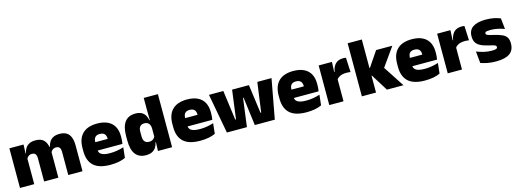

<svg xmlns="http://www.w3.org/2000/svg" viewBox="-6 -1476 6219 2305"><g transform="rotate(-15 3104.0 -324.0)"><path d="M646 0V-288Q646 -310 640.8 -325.8Q635.5 -341.5 623 -350Q610.5 -358.5 588.5 -358.5Q571 -358.5 557.8 -352Q544.5 -345.5 535.2 -334.8Q526 -324 521 -310.5L505.5 -383.5H520.5Q528 -418 545 -445.2Q562 -472.5 592.8 -488.5Q623.5 -504.5 672 -504.5Q724 -504.5 757.2 -484Q790.5 -463.5 806.8 -422.2Q823 -381 823 -318.5V0ZM46 0V-492.5H222L216.5 -352.5L223 -348V0ZM346 0V-288Q346 -310 340.8 -325.8Q335.5 -341.5 323 -350Q310.5 -358.5 288.5 -358.5Q271 -358.5 257.8 -352Q244.5 -345.5 235.2 -334.8Q226 -324 221 -310.5L194 -383.5H222.5Q230 -418 246.8 -445.2Q263.5 -472.5 294 -488.5Q324.5 -504.5 372 -504.5Q440.5 -504.5 475.2 -469Q510 -433.5 518.5 -366.5Q519.5 -356.5 521.2 -341Q523 -325.5 523 -314V0Z M1168.5 13Q1027 13 960.8 -48.5Q894.5 -110 894.5 -228.5V-267Q894.5 -384.5 956.8 -446Q1019 -507.5 1138.5 -507.5Q1218 -507.5 1271 -481.2Q1324 -455 1350.8 -405.8Q1377.5 -356.5 1377.5 -287V-271.5Q1377.5 -251.5 1375.8 -230.8Q1374 -210 1370.5 -192.5H1212Q1214 -223 1214.8 -250Q1215.5 -277 1215.5 -298.5Q1215.5 -324.5 1207.5 -342.2Q1199.5 -360 1182.5 -369.2Q1165.5 -378.5 1138.5 -378.5Q1098 -378.5 1079.8 -357.5Q1061.5 -336.5 1061.5 -298V-253.5L1062.5 -234.5V-203.5Q1062.5 -188 1068 -173.5Q1073.5 -159 1088.2 -147.8Q1103 -136.5 1130.2 -130Q1157.5 -123.5 1201 -123.5Q1245.5 -123.5 1288 -130.8Q1330.5 -138 1370 -151L1356 -22.5Q1321.5 -5.5 1273.8 3.8Q1226 13 1168.5 13ZM988 -192.5V-296.5H1335V-192.5Z M1610 12Q1525 12 1481.2 -45.2Q1437.5 -102.5 1437.5 -217V-269.5Q1437.5 -386 1481.2 -445.2Q1525 -504.5 1615 -504.5Q1659 -504.5 1688 -489.5Q1717 -474.5 1733.8 -447.5Q1750.5 -420.5 1757 -383.5H1802.5L1762.5 -281Q1762 -307 1753.2 -325.2Q1744.5 -343.5 1728.2 -353.5Q1712 -363.5 1688 -363.5Q1652.5 -363.5 1634 -342.5Q1615.5 -321.5 1615.5 -279.5V-219Q1615.5 -176.5 1634.2 -155.2Q1653 -134 1690.5 -134Q1709 -134 1723.8 -140.5Q1738.5 -147 1749 -158.5Q1759.5 -170 1765.5 -185L1809 -109H1760Q1753 -75 1736 -47.5Q1719 -20 1688.5 -4Q1658 12 1610 12ZM1760.5 0 1765.5 -128.5 1762.5 -153V-350V-372.5L1760.5 -517V-659.5H1936.5V0Z M2285.5 13Q2144 13 2077.8 -48.5Q2011.5 -110 2011.5 -228.5V-267Q2011.5 -384.5 2073.8 -446Q2136 -507.5 2255.5 -507.5Q2335 -507.5 2388 -481.2Q2441 -455 2467.8 -405.8Q2494.5 -356.5 2494.5 -287V-271.5Q2494.5 -251.5 2492.8 -230.8Q2491 -210 2487.5 -192.5H2329Q2331 -223 2331.8 -250Q2332.5 -277 2332.5 -298.5Q2332.5 -324.5 2324.5 -342.2Q2316.5 -360 2299.5 -369.2Q2282.5 -378.5 2255.5 -378.5Q2215 -378.5 2196.8 -357.5Q2178.5 -336.5 2178.5 -298V-253.5L2179.5 -234.5V-203.5Q2179.5 -188 2185 -173.5Q2190.5 -159 2205.2 -147.8Q2220 -136.5 2247.2 -130Q2274.5 -123.5 2318 -123.5Q2362.5 -123.5 2405 -130.8Q2447.5 -138 2487 -151L2473 -22.5Q2438.5 -5.5 2390.8 3.8Q2343 13 2285.5 13ZM2105 -192.5V-296.5H2452V-192.5Z M2617.5 0 2526.5 -492.5H2705L2754.5 -124.5H2764L2811 -481H3020L3068.5 -124.5H3077L3127.5 -492.5H3304L3213 0H2964.5L2925.5 -302L2919.5 -352H2912.5L2906 -302L2866.5 0Z M3606.5 13Q3465 13 3398.8 -48.5Q3332.5 -110 3332.5 -228.5V-267Q3332.5 -384.5 3394.8 -446Q3457 -507.5 3576.5 -507.5Q3656 -507.5 3709 -481.2Q3762 -455 3788.8 -405.8Q3815.5 -356.5 3815.5 -287V-271.5Q3815.5 -251.5 3813.8 -230.8Q3812 -210 3808.5 -192.5H3650Q3652 -223 3652.8 -250Q3653.5 -277 3653.5 -298.5Q3653.5 -324.5 3645.5 -342.2Q3637.5 -360 3620.5 -369.2Q3603.5 -378.5 3576.5 -378.5Q3536 -378.5 3517.8 -357.5Q3499.5 -336.5 3499.5 -298V-253.5L3500.5 -234.5V-203.5Q3500.5 -188 3506 -173.5Q3511.5 -159 3526.2 -147.8Q3541 -136.5 3568.2 -130Q3595.5 -123.5 3639 -123.5Q3683.5 -123.5 3726 -130.8Q3768.5 -138 3808 -151L3794 -22.5Q3759.5 -5.5 3711.8 3.8Q3664 13 3606.5 13ZM3426 -192.5V-296.5H3773V-192.5Z M4064.5 -267.5 4013.5 -367.5H4055Q4065 -430 4099 -465.2Q4133 -500.5 4196.5 -500.5Q4206 -500.5 4214.2 -499.5Q4222.5 -498.5 4230.5 -497L4239 -317Q4229 -319 4215.2 -320Q4201.5 -321 4188.5 -321Q4141.5 -321 4110.5 -306.8Q4079.5 -292.5 4064.5 -267.5ZM3890 0V-492.5H4055L4048 -329.5H4067V0Z M4606.5 0 4476.5 -208.5H4440.5V-304.5H4476.5L4604 -492.5H4805.5L4630.5 -245.5V-278L4812 0ZM4295 0V-659.5H4471V0Z M5079 13Q4937.5 13 4871.2 -48.5Q4805 -110 4805 -228.5V-267Q4805 -384.5 4867.2 -446Q4929.5 -507.5 5049 -507.5Q5128.5 -507.5 5181.5 -481.2Q5234.5 -455 5261.2 -405.8Q5288 -356.5 5288 -287V-271.5Q5288 -251.5 5286.2 -230.8Q5284.5 -210 5281 -192.5H5122.5Q5124.5 -223 5125.2 -250Q5126 -277 5126 -298.5Q5126 -324.5 5118 -342.2Q5110 -360 5093 -369.2Q5076 -378.5 5049 -378.5Q5008.5 -378.5 4990.2 -357.5Q4972 -336.5 4972 -298V-253.5L4973 -234.5V-203.5Q4973 -188 4978.5 -173.5Q4984 -159 4998.8 -147.8Q5013.5 -136.5 5040.8 -130Q5068 -123.5 5111.5 -123.5Q5156 -123.5 5198.5 -130.8Q5241 -138 5280.5 -151L5266.5 -22.5Q5232 -5.5 5184.2 3.8Q5136.5 13 5079 13ZM4898.5 -192.5V-296.5H5245.5V-192.5Z M5537 -267.5 5486 -367.5H5527.5Q5537.5 -430 5571.5 -465.2Q5605.5 -500.5 5669 -500.5Q5678.5 -500.5 5686.8 -499.5Q5695 -498.5 5703 -497L5711.5 -317Q5701.5 -319 5687.8 -320Q5674 -321 5661 -321Q5614 -321 5583 -306.8Q5552 -292.5 5537 -267.5ZM5362.5 0V-492.5H5527.5L5520.5 -329.5H5539.5V0Z M5961 12.5Q5902.5 12.5 5854.5 3Q5806.5 -6.5 5771.5 -19.5L5757 -165Q5796 -150 5843.8 -137.8Q5891.5 -125.5 5945.5 -125.5Q5985 -125.5 5999.8 -132Q6014.5 -138.5 6014.5 -153V-154Q6014.5 -165 6006 -171.5Q5997.5 -178 5976.2 -183.8Q5955 -189.5 5917.5 -198Q5856 -212.5 5820 -232.8Q5784 -253 5768.5 -282Q5753 -311 5753 -351V-355Q5753 -431 5807.8 -468.2Q5862.5 -505.5 5967.5 -505.5Q6024 -505.5 6070.8 -495.8Q6117.5 -486 6149.5 -472L6164 -336.5Q6127.5 -351 6082.5 -360.8Q6037.5 -370.5 5990.5 -370.5Q5963.5 -370.5 5948.8 -367.8Q5934 -365 5928.5 -359.5Q5923 -354 5923 -346V-345Q5923 -336 5930 -329.8Q5937 -323.5 5956.5 -317.5Q5976 -311.5 6013.5 -302.5Q6075 -288.5 6113.5 -271.5Q6152 -254.5 6170 -227.2Q6188 -200 6188 -153.5V-150.5Q6188 -67.5 6132.5 -27.5Q6077 12.5 5961 12.5Z"/></g></svg>

Font: Anek Bangla Medium ExtraBold
Style: Regular
Weight: 800
Version: Version 1.003